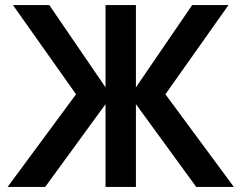

<svg xmlns="http://www.w3.org/2000/svg" viewBox="-20 -740 956 760"><path d="M158.8 0H10L281 -366.8L31.2 -720H175L397.7 -394.3V-720H518V-394.3L740.7 -720H884.5L634.7 -366.8L905.7 0H756.8L518 -327.7V0H397.7V-327.7Z"/></svg>

Font: Manrope Variable Light
Style: Regular
Weight: 200
Designer: Mikhail Sharanda
Foundry: Mikhail Sharanda
Version: Version 4.505